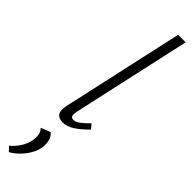

<svg xmlns="http://www.w3.org/2000/svg" viewBox="-351 -685 957 957"><g transform="rotate(45 128.0 -206.0)"><path d="M103 5Q85 5 72.5 -2.5Q60 -10 56.5 -26.5Q53 -43 59 -69L201 -711H254L115 -82Q111 -63 114 -52.5Q117 -42 131 -42Q148 -42 166 -56Q184 -70 208 -94L228 -70Q194 -35 163 -15Q132 5 103 5ZM18 299 -4 276Q20 256 37 229.5Q54 203 60 175Q64 151 60.5 131.5Q57 112 44 101L95 81Q113 96 118 119.5Q123 143 118 171Q113 194 99 218Q85 242 64.5 263Q44 284 18 299Z"/></g></svg>

Font: Ysabeau Office Light
Style: Italic
Weight: 300
Italic angle: -12°
Designer: Christian Thalmann (Catharsis Fonts)
Version: Version 2.001;gftools[0.9.30]; featfreeze: tnum,lnum,ss02